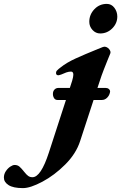

<svg xmlns="http://www.w3.org/2000/svg" viewBox="-250 -677 623 987"><path d="M303 -368Q280 -311 272 -288L251 -225H293Q303 -225 309.5 -219.5Q316 -214 316 -206L315 -201Q312 -186 300.5 -174.5Q289 -163 273 -163H231L162 48Q141 113 85.5 168.5Q30 224 -32 257Q-94 290 -132 290Q-182 290 -206 274.5Q-230 259 -230 236Q-230 218 -220 203Q-210 188 -197 179.5Q-184 171 -175 171Q-160 171 -150 179.5Q-140 188 -125 207Q-114 221 -105 227.5Q-96 234 -83 234Q-40 234 1 108L89 -163H46Q34 -163 28 -172.5Q22 -182 22 -194Q22 -208 30 -216.5Q38 -225 51 -225H109L121 -262Q127 -283 127 -293Q127 -309 115 -309Q103 -309 90.5 -304.5Q78 -300 65 -294Q53 -290 50 -290Q38 -290 38 -302Q38 -309 42 -313.5Q46 -318 52 -323Q58 -328 61 -330Q92 -355 138 -376Q184 -397 253 -425L278 -435Q284 -437 286 -437Q300 -437 310.5 -425Q321 -413 317 -402ZM209 -565Q209 -602 235 -629.5Q261 -657 299 -657Q323 -657 338 -637Q353 -617 353 -592Q353 -557 327 -531Q301 -505 265 -505Q242 -505 225.5 -523Q209 -541 209 -565Z"/></svg>

Font: EB Garamond ExtraBold
Style: Italic
Weight: 800
Italic angle: -17.2°
Designer: Georg Duffner and Octavio Pardo
Foundry: Georg Duffner
Version: Version 1.000